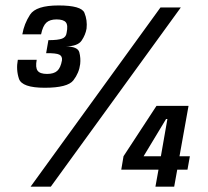

<svg xmlns="http://www.w3.org/2000/svg" viewBox="-20 -702 784 722"><path d="M148 -372Q234.5 -372 256 -400Q277.5 -428 281.5 -461Q284 -484 278.2 -505.5Q272.5 -527 227.5 -527.5Q272.5 -528 287 -549.5Q301.5 -571 305.5 -594.5Q309 -626 297.5 -653.8Q286 -681.5 200 -681.5Q115.5 -681.5 93 -646.8Q70.5 -612 64 -573H134.5Q141 -604.5 154.2 -616.8Q167.5 -629 192.5 -629Q218.5 -629 227.5 -618.2Q236.5 -607.5 230.5 -578.5Q228.5 -562.5 213.5 -556.8Q198.5 -551 162 -551L153.5 -502Q191.5 -502.5 203.2 -496.5Q215 -490.5 213 -475Q208 -447 195.2 -435.5Q182.5 -424 157 -424Q130.5 -424 121.5 -436Q112.5 -448 118 -477H47Q40 -440 51.2 -406Q62.5 -372 148 -372ZM95 0H171L660 -674H583.5ZM564.5 0H635L646.5 -64H685L694 -114.5H655L689 -304H568.5L444.5 -114.5L436 -64H576ZM520 -114.5 604.5 -254.5H609.5L585 -114.5Z"/></svg>

Font: Anybody Condensed
Style: Bold Italic
Weight: 700
Width: 3
Italic angle: -10°
Version: Version 1.113;gftools[0.9.25]